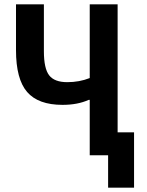

<svg xmlns="http://www.w3.org/2000/svg" viewBox="-20 -718 680 888"><path d="M480 0H395V-256H390Q339 -233 269 -233Q157 -233 105.5 -292.5Q54 -352 54 -486V-698H183V-481Q183 -401 207.5 -369.5Q232 -338 291 -338Q347 -338 395 -357V-698H524V-106H600V150H480Z"/></svg>

Font: Writer SemiBold
Style: Regular
Weight: 600
Monospace: yes
Designer: Mike Abbink, Paul van der Laan, Pieter van Rosmalen
Foundry: Bold Monday
Version: Version 2.001 2020